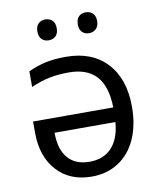

<svg xmlns="http://www.w3.org/2000/svg" viewBox="-83 -794 725 870"><g transform="rotate(-10 279.5 -359.0)"><path d="M184 -632Q204 -632 216.5 -644Q229 -656 229 -680Q229 -704 216.5 -716Q204 -728 184 -728Q165 -728 152.5 -716Q140 -704 140 -680Q140 -656 152.5 -644Q165 -632 184 -632ZM370 -632Q389 -632 402 -644.5Q415 -657 415 -680Q415 -704 402.5 -716Q390 -728 370 -728Q351 -728 338.5 -716Q326 -704 326 -680Q326 -656 338.5 -644Q351 -632 370 -632ZM73 -509V-437Q119 -457 159 -465Q199 -473 248 -473Q331 -473 374 -426.5Q417 -380 419 -282H50V-231Q50 -121 109.5 -55.5Q169 10 270 10Q340 10 393 -24.5Q446 -59 474.5 -122.5Q503 -186 503 -271Q503 -399 435 -472Q367 -545 247 -545Q196 -545 156.5 -537Q117 -529 73 -509ZM137 -215H417Q411 -139 373.5 -98.5Q336 -58 271 -58Q206 -58 171.5 -98.5Q137 -139 137 -215Z"/></g></svg>

Font: OpenSansMMV
Style: Regular
Weight: 400
Designer: Steve Matteson
Foundry: Ascender Corporation
Version: Version 4.000